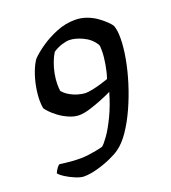

<svg xmlns="http://www.w3.org/2000/svg" viewBox="-125 -658 762 856"><g transform="rotate(-20 256.0 -230.0)"><path d="M128 105Q113 105 89.5 95.5Q66 86 45.5 73Q25 60 18 50Q24 37 31 27.5Q38 18 44 16Q70 20 94.5 22Q119 24 142 24Q158 24 177.5 21.5Q197 19 215.5 15.5Q234 12 248 8Q259 0 279.5 -29Q300 -58 322.5 -105Q345 -152 362 -211Q344 -202 314.5 -190Q285 -178 254.5 -168.5Q224 -159 202 -159Q179 -159 154.5 -169.5Q130 -180 109.5 -195Q89 -210 76 -224Q63 -238 60 -244Q59 -251 58 -259.5Q57 -268 57 -279Q57 -311 63.5 -345.5Q70 -380 81.5 -410.5Q93 -441 107 -461Q127 -482 161.5 -506Q196 -530 239 -547.5Q282 -565 327 -565Q357 -565 383.5 -555Q410 -545 430.5 -530Q451 -515 465 -501Q479 -487 483 -479Q487 -468 489 -454Q491 -440 491 -418Q491 -378 481.5 -325Q472 -272 454.5 -216Q437 -160 413.5 -108Q390 -56 362.5 -15.5Q335 25 305 46Q289 58 257.5 72Q226 86 191 95.5Q156 105 128 105ZM262 -242Q275 -242 296.5 -246.5Q318 -251 339.5 -257.5Q361 -264 372 -268Q377 -282 381 -298.5Q385 -315 388 -332.5Q391 -350 392.5 -366Q394 -382 394 -396Q394 -406 393.5 -413.5Q393 -421 390 -425Q371 -456 335.5 -472.5Q300 -489 272 -489Q258 -489 236 -482Q214 -475 195 -462Q184 -445 175 -421Q166 -397 161 -371Q156 -345 156 -321Q156 -313 156.5 -305.5Q157 -298 158 -290Q169 -276 187.5 -265Q206 -254 227 -248Q248 -242 262 -242Z"/></g></svg>

Font: Texturina Medium 12pt SemiBold
Style: Italic
Weight: 600
Italic angle: -11°
Version: Version 1.002